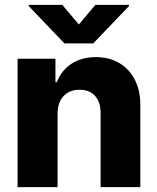

<svg xmlns="http://www.w3.org/2000/svg" viewBox="-20 -773 650 793"><path d="M217.8 0H52.7V-530.3H209V-433.6H214.8Q233.4 -482.4 275.6 -509.8Q317.9 -537.1 376 -537.1Q431.2 -537.1 472.9 -512.5Q514.6 -487.8 537.4 -442.6Q560.1 -397.5 559.6 -337.9V0H395.5V-306.6Q395.5 -351.6 372.6 -377Q349.6 -402.3 308.6 -402.3Q267.1 -402.3 242.4 -376Q217.8 -349.6 217.8 -303.7ZM305.7 -671.9 374 -752.9H512.7V-748L365.2 -593.8H246.1L98.6 -748V-752.9H237.3Z"/></svg>

Font: Pretendard GOV ExtraBold
Style: Regular
Weight: 800
Designer: Base glyphs from Inter by Rasmus Andersson; Hangeul glyphs from Noto Sans CJK(Source Han Sans) by Jang Soo-young and Kan
Foundry: Kil Hyung-jin
Version: Version 1.309